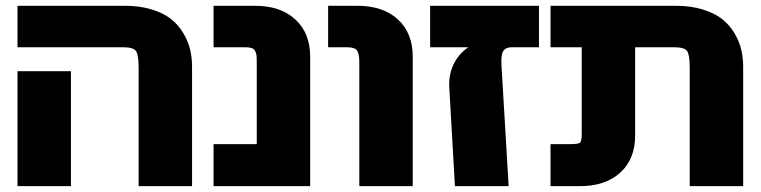

<svg xmlns="http://www.w3.org/2000/svg" viewBox="-20 -636 2608 658"><path d="M638.2 -407.2V2H455.1V-402.8Q455.1 -447.3 446.3 -460.7Q437.5 -474.1 400.9 -474.1H40V-616.2H407.2Q459.5 -616.2 500.2 -603.5Q541 -590.8 566.4 -570.6Q591.8 -550.3 608.4 -522.2Q625 -494.1 631.6 -466.1Q638.2 -438 638.2 -407.2ZM40 -392.1H223.1V2H40Z M1043 -441.9V2H711.9V-142.1H859.9V-424.8Q859.9 -439 859.1 -446Q858.4 -453.1 854.7 -460.7Q851.1 -468.3 842.8 -471.2Q834.5 -474.1 820.8 -474.1H711.9V-616.2H854Q941.4 -616.2 992.2 -569.3Q1043 -522.5 1043 -441.9Z M1394.5 -441.9V2H1211.4V-422.9Q1211.4 -452.6 1203.4 -463.4Q1195.3 -474.1 1168.5 -474.1H1104.5V-616.2H1204.6Q1292.5 -616.2 1343.5 -569.6Q1394.5 -522.9 1394.5 -441.9Z M1539.1 2 1520 -331.1Q1516.6 -377.4 1533.7 -414.1Q1550.8 -450.7 1585 -474.1H1454.1V-616.2H1827.1V-474.1H1734.9Q1711.9 -474.1 1703.9 -459.7Q1695.8 -445.3 1699.2 -402.8L1723.1 2Z M2526.9 -407.2V2H2343.8V-402.8Q2343.8 -447.3 2335 -460.7Q2326.2 -474.1 2289.6 -474.1H2156.7V-171.9Q2156.7 -90.8 2105.7 -44.4Q2054.7 2 1966.8 2H1866.7V-142.1H1925.8Q1929.2 -142.1 1935.1 -142.1Q1960.9 -142.1 1967.3 -146.7Q1973.6 -151.4 1973.6 -175.8V-474.1H1866.7V-616.2H2295.9Q2347.7 -616.2 2388.4 -603.5Q2429.2 -590.8 2454.8 -570.6Q2480.5 -550.3 2497.1 -522.2Q2513.7 -494.1 2520.3 -466.1Q2526.9 -438 2526.9 -407.2Z"/></svg>

Font: LT Superior Black
Style: Regular
Weight: 900
Designer: Daniel Lyons
Foundry: LyonsType
Version: Version 2.005